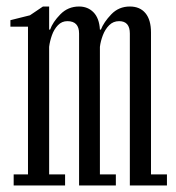

<svg xmlns="http://www.w3.org/2000/svg" viewBox="-20 -570 540 590"><path d="M22 0V-34H66V-488H12V-508L72 -523L112 -550H131V-479H134Q142 -502 165.5 -526Q189 -550 223 -550Q250 -550 267.5 -532Q285 -514 287 -479H290Q299 -502 322 -526Q345 -550 379 -550Q410 -550 427 -529.5Q444 -509 444 -470V-34H493V0H379V-467Q379 -505 346 -505Q328 -505 315.5 -492.5Q303 -480 296 -461.5Q289 -443 287 -426V-34H336V0H223V-467Q223 -505 187 -505Q170 -505 158 -492.5Q146 -480 139.5 -461.5Q133 -443 131 -426V-34H180V0Z"/></svg>

Font: Xanh Mono
Style: Regular
Weight: 400
Monospace: yes
Designer: Lam Bao, Duy Dao
Foundry: Yellow Type Foundry
Version: Version 3.101; ttfautohint (v1.8.3)